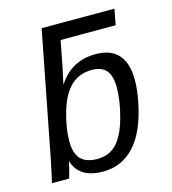

<svg xmlns="http://www.w3.org/2000/svg" viewBox="-109 -815 819 913"><g transform="rotate(-15 300.0 -358.0)"><path d="M287.6 9.8Q168.5 9.8 142.1 -80.1H141.1Q138.7 -67.4 135.5 -54Q132.3 -40.5 129.4 -29.3Q126.5 -18.1 124 -10Q121.6 -2 121.1 0H36.1Q40 -12.2 60.1 -108.9L179.7 -724.6H538.1L523.4 -647H252.4L227.5 -518.1L210.9 -441.4H212.9Q276.4 -539.1 395 -539.1Q544.4 -539.1 544.4 -371.6Q544.4 -325.7 532.7 -266.6Q505.4 -127.9 442.6 -59.1Q379.9 9.8 287.6 9.8ZM452.1 -359.4Q452.1 -418 429 -444.6Q405.8 -471.2 357.9 -471.2Q295.9 -471.2 254.9 -432.1Q213.9 -393.1 190.7 -314.5Q167.5 -235.8 167.5 -171.4Q167.5 -111.3 193.8 -83.3Q220.2 -55.2 275.9 -55.2Q333.5 -55.2 370.4 -93.5Q407.2 -131.8 429.7 -213.4Q452.1 -294.9 452.1 -359.4Z"/></g></svg>

Font: Cousine
Style: Italic
Weight: 400
Italic angle: -12°
Monospace: yes
Designer: Steve Matteson
Foundry: Monotype Imaging Inc.
Version: Version 1.21